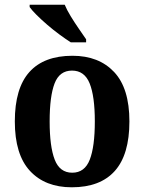

<svg xmlns="http://www.w3.org/2000/svg" viewBox="-20 -786 613 816"><path d="M285 10Q172 10 107.5 -59.5Q43 -129 43 -270Q43 -411 105 -480Q167 -549 288 -549Q400 -549 465 -480Q530 -411 530 -270Q530 -129 468 -59.5Q406 10 285 10ZM287 -52Q340 -52 361.5 -107.5Q383 -163 383 -270Q383 -377 361 -431.5Q339 -486 286 -486Q233 -486 212 -431.5Q191 -377 191 -270Q191 -163 212.5 -107.5Q234 -52 287 -52ZM281 -606Q259 -620 232.5 -639.5Q206 -659 180.5 -681Q155 -703 135 -723Q115 -743 106 -756V-766H255Q264 -744 280.5 -717Q297 -690 315 -664Q333 -638 346 -619V-606Z"/></svg>

Font: Noto Serif Khmer SemiCondensed
Style: Bold
Weight: 700
Width: 4
Designer: Danh Hong and the Monotype Design Team
Foundry: Monotype Imaging Inc.
Version: Version 2.004; ttfautohint (v1.8.4.7-5d5b)